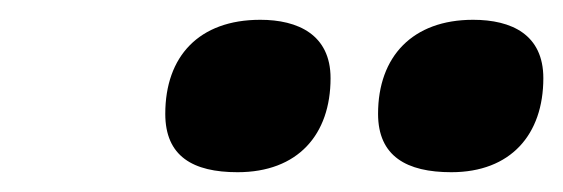

<svg xmlns="http://www.w3.org/2000/svg" viewBox="-20 -788 569 194"><path d="M436 -614C496 -614 529 -652 529 -709C529 -753 497 -768 458 -768C397 -768 362 -731 362 -673C362 -630 391 -614 436 -614ZM220 -614C281 -614 314 -652 314 -709C314 -753 281 -768 243 -768C181 -768 147 -731 147 -673C147 -630 175 -614 220 -614Z"/></svg>

Font: Noto Sans UI SemiCondensed Black
Style: Italic
Weight: 900
Width: 4
Italic angle: -372°
Designer: Monotype Design Team
Foundry: Monotype Imaging Inc.
Version: Version 1.901